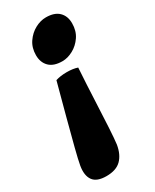

<svg xmlns="http://www.w3.org/2000/svg" viewBox="-187 -532 615 763"><g transform="rotate(-30 121.0 -150.5)"><path d="M131 -254Q160 -254 180 -247Q175 -169 172 -99.5Q169 -30 166 21Q163 72 160 95Q153 137 130 160Q107 183 62 183Q18 183 1.5 160Q-15 137 -8 95Q-4 72 9 21Q22 -30 40.5 -99.5Q59 -169 80 -247Q102 -254 131 -254ZM168 -484Q207 -484 227 -464.5Q247 -445 247 -412Q247 -377 230 -352Q213 -327 188 -313.5Q163 -300 139 -300Q99 -300 79 -320Q59 -340 59 -373Q59 -407 76 -432Q93 -457 118 -470.5Q143 -484 168 -484Z"/></g></svg>

Font: Petrona Black
Style: Italic
Weight: 900
Italic angle: -9°
Designer: Ringo R. Seeber
Foundry: Ringo R. Seeber
Version: Version 2.001; ttfautohint (v1.8.3)